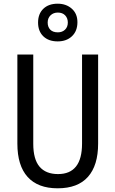

<svg xmlns="http://www.w3.org/2000/svg" viewBox="-20 -1075 625 1039"><path d="M511 -298Q511 -180 456 -118Q401 -56 292 -56Q185 -56 129.5 -117.5Q74 -179 74 -298V-780H160V-297Q160 -213 194 -173Q228 -133 294 -133Q424 -133 424 -298V-780H511ZM292 -851Q243 -851 214.5 -878.5Q186 -906 186 -953Q186 -1000 214.5 -1027.5Q243 -1055 292 -1055Q338 -1055 368.5 -1028Q399 -1001 399 -955Q399 -907 369.5 -879Q340 -851 292 -851ZM293 -900Q317 -900 332 -914.5Q347 -929 347 -953Q347 -977 332.5 -992Q318 -1007 293 -1007Q269 -1007 253.5 -992Q238 -977 238 -953Q238 -929 252 -914.5Q266 -900 293 -900Z"/></svg>

Font: Noto Sans Malayalam UI Condensed
Style: Regular
Weight: 400
Width: 3
Designer: Jelle Bosma - Monotype Design Team
Foundry: Monotype Imaging Inc.
Version: Version 2.104; ttfautohint (v1.8.4.7-5d5b)